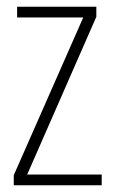

<svg xmlns="http://www.w3.org/2000/svg" viewBox="-20 -552 338 572"><path d="M21 0V-30L228 -500H31V-532H267V-502L61 -32H283V0Z"/></svg>

Font: Georama Condensed ExtraLight
Style: Regular
Weight: 200
Width: 3
Designer: Jean-Baptiste Levee
Foundry: Production Type
Version: Version 1.000